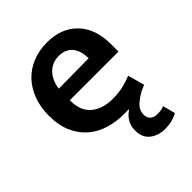

<svg xmlns="http://www.w3.org/2000/svg" viewBox="-193 -594 901 901"><g transform="rotate(-45 257.0 -144.0)"><path d="M479 -216H156V-212Q156 -145 196.5 -111.5Q237 -78 303 -78Q342 -78 372.5 -85Q403 -92 431 -104L454 -21Q448 -18 442 -15.5Q436 -13 428 -10Q392 10 372.5 29.5Q353 49 353 76Q353 98 366 109.5Q379 121 401 121Q427 121 446 113L462 175Q445 185 424 190.5Q403 196 379 196Q333 196 302.5 172Q272 148 272 101Q272 73 284.5 50.5Q297 28 320 13V9Q313 10 306 10Q299 10 292 10Q239 10 192.5 -4Q146 -18 111 -48Q76 -78 55.5 -124Q35 -170 35 -234Q35 -290 52 -336Q69 -382 100 -415Q131 -448 175 -466Q219 -484 272 -484Q367 -484 423 -426Q479 -368 479 -265ZM358 -293Q358 -314 353 -333.5Q348 -353 337 -368Q326 -383 308.5 -391.5Q291 -400 267 -400Q222 -400 193 -370Q164 -340 158 -291Z"/></g></svg>

Font: Mukta Malar SemiBold
Style: Regular
Weight: 600
Designer: Aadarsh Rajan, Girish Dalvi, Yashodeep Gholap
Foundry: Ek Type
Version: Version 2.538;PS 1.000;hotconv 16.6.51;makeotf.lib2.5.65220;